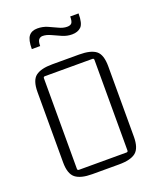

<svg xmlns="http://www.w3.org/2000/svg" viewBox="-127 -739 676 821"><g transform="rotate(-20 211.0 -328.0)"><path d="M319 -458H103Q96 -458 96 -451V-39Q96 -32 103 -32H319Q326 -32 326 -39V-451Q326 -458 319 -458ZM50 -85V-405Q50 -458 74 -476.5Q98 -495 150 -495H272Q325 -495 348.5 -476.5Q372 -458 372 -405V-85Q372 -33 348.5 -14Q325 5 272 5H150Q98 5 74 -14Q50 -33 50 -85ZM128 -586H90Q90 -628 103 -644.5Q116 -661 142 -661Q166 -661 187 -652Q208 -643 227.5 -633.5Q247 -624 265 -624Q280 -624 286 -631.5Q292 -639 292 -661H330Q330 -615 315 -600.5Q300 -586 274 -586Q251 -586 229.5 -595.5Q208 -605 188.5 -614Q169 -623 152 -623Q142 -623 135 -615.5Q128 -608 128 -586Z"/></g></svg>

Font: Gemunu Libre ExtraLight ExtraLight
Style: Regular
Weight: 250
Version: Version 1.100